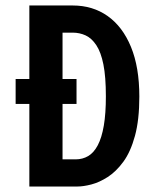

<svg xmlns="http://www.w3.org/2000/svg" viewBox="-20 -680 570 700"><path d="M37 -392H259V-301H37ZM152 0V-99H256Q281 -99 301.5 -111Q322 -123 336.5 -150.5Q351 -178 358.5 -222Q366 -266 366 -329Q366 -400 357 -445Q348 -490 331 -515.5Q314 -541 292 -551Q270 -561 245 -561H152V-660H245Q318 -660 372.5 -621.5Q427 -583 457.5 -509Q488 -435 488 -328Q488 -243 472 -184.5Q456 -126 429.5 -90Q403 -54 372.5 -34.5Q342 -15 313 -7.5Q284 0 262 0ZM87 0V-660H208V0Z"/></svg>

Font: Bricolage Grotesque Condensed SemiBold
Style: Regular
Weight: 600
Width: 3
Designer: Mathieu Triay
Foundry: Atelier Triay
Version: Version 1.000;gftools[0.9.30]